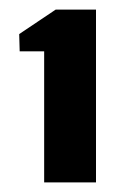

<svg xmlns="http://www.w3.org/2000/svg" viewBox="-20 -822 260 400"><path d="M72 -442V-715H21L20 -751L96 -802H180V-442Z"/></svg>

Font: Big Shoulders Display Thin Black
Style: Regular
Weight: 900
Version: Version 2.002